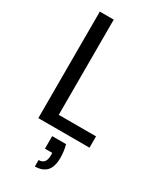

<svg xmlns="http://www.w3.org/2000/svg" viewBox="-234 -769 901 1088"><g transform="rotate(30 216.0 -225.0)"><path d="M168 -697V-74H412V0H77V-697ZM287 49Q293 72 295.5 92.5Q298 113 298 132Q298 192 272 219.5Q246 247 197 247V205Q244 205 244 149V131H196V49Z"/></g></svg>

Font: Poppins
Style: Regular
Weight: 400
Designer: Ninad Kale (Devanagari), Jonny Pinhorn (Latin)
Version: Version 5.002